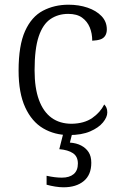

<svg xmlns="http://www.w3.org/2000/svg" viewBox="-20 -564 514 816"><path d="M273 10Q212 10 163.5 -18.5Q115 -47 87 -108Q59 -169 59 -264Q59 -371 86.5 -432Q114 -493 162.5 -518.5Q211 -544 271 -544Q315 -544 352 -531.5Q389 -519 411.5 -495.5Q434 -472 434 -439Q434 -423 427 -412Q420 -401 406.5 -396.5Q393 -392 372 -391Q372 -422 361.5 -447.5Q351 -473 329 -489Q307 -505 270 -505Q227 -505 194.5 -483Q162 -461 144.5 -409Q127 -357 127 -265Q127 -190 145.5 -139.5Q164 -89 199 -63.5Q234 -38 285 -38Q338 -39 372 -62.5Q406 -86 423 -120Q429 -114 432.5 -106Q436 -98 436 -86Q436 -66 417.5 -43.5Q399 -21 363 -5.5Q327 10 273 10ZM250 232Q234 232 215 229Q196 226 178 221V183Q196 187 212 189Q228 191 243 191Q275 191 293 176Q311 161 311 131Q311 101 290 87Q269 73 232 70L252 -9H290L277 42Q305 44 325 54.5Q345 65 356.5 82.5Q368 100 368 128Q368 179 336 205.5Q304 232 250 232Z"/></svg>

Font: Noto Rashi Hebrew Light
Style: Regular
Weight: 300
Version: Version 1.006